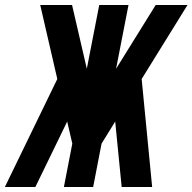

<svg xmlns="http://www.w3.org/2000/svg" viewBox="-84 -749 771 769"><path d="M-64.5 0H57.6L185.1 -262.2L205.6 -173.8L171.9 0H289.1L322.8 -173.8L377.4 -262.2L403.3 0H525.4L483.4 -432.6L667 -729H539.6L380.9 -473.6L430.7 -729H313.5L263.7 -473.6L204.6 -729H77.1L145.5 -432.6Z"/></svg>

Font: Hack
Style: Bold Oblique
Weight: 700
Italic angle: -12°
Monospace: yes
Designer: Christopher Simpkins
Foundry: Christopher Simpkins
Version: Version 2.010